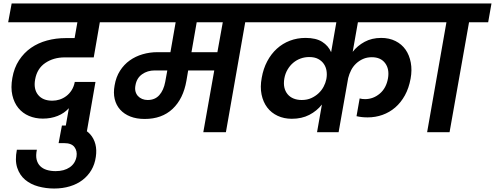

<svg xmlns="http://www.w3.org/2000/svg" viewBox="-20 -760 2846 1104"><path d="M47 -740H698L679 -632H554L519 -430H352Q288 -430 240.5 -398Q193 -366 182 -303Q172 -248 199 -214.5Q226 -181 281 -181Q302 -181 322.5 -187.5Q343 -194 361 -207.5Q379 -221 392 -241.5Q405 -262 410 -289H529L474 27H347L376 -138Q350 -109 311.5 -93.5Q273 -78 226 -78Q183 -78 146.5 -93.5Q110 -109 85.5 -139Q61 -169 51 -212.5Q41 -256 51 -312Q61 -370 89.5 -413.5Q118 -457 158.5 -485Q199 -513 250 -527Q301 -541 358 -541H409L425 -632H27Z M291 324Q244 324 200 312Q156 300 124.5 273.5Q93 247 79 204.5Q65 162 77 101H192Q185 134 190.5 157Q196 180 211 195Q226 210 249 217Q272 224 300 224Q349 224 381 202Q413 180 420 140Q425 108 408 85.5Q391 63 349 63H317L336 -38H367Q411 -38 444 -25Q477 -12 498.5 12Q520 36 528.5 69Q537 102 531 142Q525 185 505 218.5Q485 252 454 275.5Q423 299 381.5 311.5Q340 324 291 324Z M829 -185Q871 -185 896 -213Q921 -241 930 -289L942 -355H870Q828 -355 797 -333Q766 -311 759 -270Q755 -250 759 -234.5Q763 -219 773 -208Q783 -197 797.5 -191Q812 -185 829 -185ZM1261 -632H1111L1081 -460H1230ZM657 -740H1520L1501 -632H1390L1279 0H1149L1212 -355H1062L1052 -296Q1034 -192 972.5 -134Q911 -76 812 -76Q765 -76 729.5 -90Q694 -104 671 -129.5Q648 -155 639.5 -190.5Q631 -226 639 -269Q647 -317 670 -353Q693 -389 726 -412.5Q759 -436 800 -448Q841 -460 885 -460H960L990 -632H639Z M1831 -159Q1802 -122 1758.5 -99.5Q1715 -77 1658 -77Q1613 -77 1576.5 -94Q1540 -111 1516.5 -142Q1493 -173 1484 -216.5Q1475 -260 1485 -313Q1494 -365 1516.5 -407.5Q1539 -450 1572 -480Q1605 -510 1647 -526Q1689 -542 1737 -542Q1797 -542 1832.5 -519.5Q1868 -497 1884 -460L1914 -632H1461L1479 -740H2496L2478 -632H2038L2008 -462Q2035 -497 2076.5 -519.5Q2118 -542 2172 -542Q2218 -542 2254 -524Q2290 -506 2312 -474.5Q2334 -443 2342 -400Q2350 -357 2341 -308Q2331 -253 2308 -211.5Q2285 -170 2252.5 -142Q2220 -114 2179.5 -99.5Q2139 -85 2094 -85Q2059 -85 2030 -92L2048 -194Q2054 -192 2062.5 -191Q2071 -190 2079 -190Q2126 -190 2163.5 -221.5Q2201 -253 2211 -310Q2220 -363 2194.5 -397Q2169 -431 2118 -431Q2090 -431 2067.5 -421Q2045 -411 2027.5 -394.5Q2010 -378 1999 -356.5Q1988 -335 1982 -311L1927 0H1803ZM1715 -185Q1746 -185 1770 -196Q1794 -207 1812 -224Q1830 -241 1841 -262Q1852 -283 1856 -303L1857 -308Q1861 -331 1857.5 -353Q1854 -375 1842 -392.5Q1830 -410 1809.5 -421Q1789 -432 1758 -432Q1732 -432 1708.5 -423.5Q1685 -415 1666 -399Q1647 -383 1633.5 -360Q1620 -337 1615 -309Q1610 -280 1615 -257.5Q1620 -235 1633.5 -218.5Q1647 -202 1668 -193.5Q1689 -185 1715 -185Z M2547 -632H2437L2455 -740H2806L2787 -632H2677L2565 0H2436Z"/></svg>

Font: SVN-Poppins SemiBold
Style: Italic
Weight: 600
Italic angle: -10°
Designer: Ninad Kale (Devanagari), Jonny Pinhorn (Latin)
Foundry: Indian Type Foundry
Version: Version 3.002 2017; ttfautohint (v1.8.3)